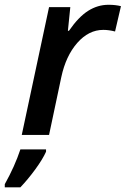

<svg xmlns="http://www.w3.org/2000/svg" viewBox="-69 -570 531 811"><path d="M389.2 -549.8Q419.4 -549.8 441.9 -543.9L417 -437Q390.6 -443.8 367.2 -443.8Q305.7 -443.8 257.3 -388.7Q209 -333.5 189.9 -244.1L138.2 0H22.9L138.2 -540H228L217.8 -439.9H222.2Q262.7 -498.5 303.2 -524.2Q343.8 -549.8 389.2 -549.8ZM-48.8 208Q-6.3 131.8 17.1 61H125.5V70.8Q111.3 102.5 80.1 145.3Q48.8 188 17.1 221.2H-48.8Z"/></svg>

Font: Open Sans Semibold
Style: Italic
Weight: 600
Italic angle: -12°
Foundry: Ascender Corporation
Version: Version 1.10